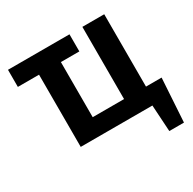

<svg xmlns="http://www.w3.org/2000/svg" viewBox="-183 -844 1229 1225"><g transform="rotate(-30 431.5 -231.5)"><path d="M851 -125 831 195H723L711 0H183V-532H27V-658H480V-532H344V-126H575V-658H736V-125Z"/></g></svg>

Font: Ysabeau Ultrabold
Style: Regular
Weight: 800
Designer: Christian Thalmann (Catharsis Fonts)
Version: Version 0.003